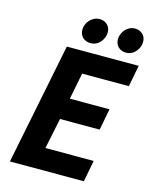

<svg xmlns="http://www.w3.org/2000/svg" viewBox="-123 -915 791 996"><g transform="rotate(15 272.5 -417.0)"><path d="M159 -652H545L523 -537H272L244 -395H457L435 -280H222L188 -115H447L425 0H28ZM272 -701Q247 -701 230.5 -716.5Q214 -732 214 -759Q214 -772 219.5 -785.5Q225 -799 235 -810Q245 -821 258.5 -827.5Q272 -834 288 -834Q311 -834 328 -819Q345 -804 345 -777Q345 -749 324.5 -725Q304 -701 272 -701ZM462 -701Q438 -701 421.5 -716.5Q405 -732 405 -759Q405 -772 410.5 -785.5Q416 -799 425.5 -810Q435 -821 448.5 -827.5Q462 -834 478 -834Q501 -834 518 -819Q535 -804 535 -777Q535 -749 514.5 -725Q494 -701 462 -701Z"/></g></svg>

Font: mr_Source Sans Pro
Style: Bold Italic
Weight: 700
Italic angle: -11°
Designer: Paul D. Hunt
Foundry: Adobe Systems Incorporated
Version: Version 1.036;July 10, 2024;FontCreator 11.5.0.2430 64-bit